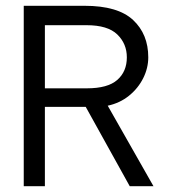

<svg xmlns="http://www.w3.org/2000/svg" viewBox="-20 -643 590 663"><path d="M62 0V-623H272Q387 -623 439.5 -574Q492 -525 492 -445Q492 -408 474.5 -373Q457 -338 425.5 -312.5Q394 -287 352 -278L510 0H428L276 -274H135V0ZM135 -338H280Q352 -338 385 -367Q418 -396 418 -445Q418 -492 385 -524Q352 -556 279 -556H135Z"/></svg>

Font: Inconsolata SemiExpanded
Style: Regular
Weight: 400
Width: 6
Monospace: yes
Designer: Raph Levien, Cyreal, Brenton Simpson
Foundry: Raph Levien, Cyreal, Google
Version: Version 3.000; ttfautohint (v1.8.2.53-6de2)